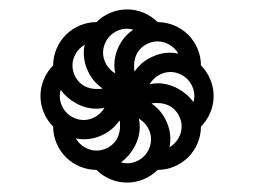

<svg xmlns="http://www.w3.org/2000/svg" viewBox="-20 -544 540 408"><path d="M266 -392Q279 -411 299.5 -421.5Q320 -432 342 -432Q346 -432 350.5 -431.5Q355 -431 359 -430Q352 -442 340 -449Q328 -456 315 -456Q305 -456 295.5 -452Q286 -448 279 -441Q272 -434 268.5 -424.5Q265 -415 265 -405Q265 -402 265 -398.5Q265 -395 266 -392ZM185 -355Q188 -355 191.5 -355Q195 -355 198 -356Q179 -369 168.5 -389.5Q158 -410 158 -432Q158 -436 158.5 -440.5Q159 -445 160 -449Q148 -442 141 -430Q134 -418 134 -405Q134 -395 138 -385.5Q142 -376 149 -369Q156 -362 165.5 -358.5Q175 -355 185 -355ZM407 -405Q407 -406 407 -406Q407 -406 407 -405ZM340 -231Q352 -238 359 -250Q366 -262 366 -275Q366 -285 362 -294.5Q358 -304 351 -311Q344 -318 334.5 -321.5Q325 -325 315 -325Q312 -325 308.5 -325Q305 -325 302 -324Q321 -311 331.5 -290.5Q342 -270 342 -248Q342 -244 341.5 -239.5Q341 -235 340 -231ZM225 -388Q224 -392 223.5 -396.5Q223 -401 223 -405Q223 -427 233.5 -447.5Q244 -468 262 -480L263 -481Q259 -482 256 -482.5Q253 -483 250 -483Q240 -483 230.5 -479Q221 -475 214 -468Q207 -461 203 -451.5Q199 -442 199 -432Q199 -419 206 -407Q213 -395 225 -388ZM391 -327Q392 -330 392.5 -333.5Q393 -337 393 -340Q393 -350 389 -359.5Q385 -369 378 -376Q371 -383 361.5 -387Q352 -391 342 -391Q329 -391 317 -384Q305 -377 298 -365Q302 -366 306.5 -366.5Q311 -367 315 -367Q337 -367 357.5 -356Q378 -345 391 -327ZM158 -289Q171 -289 183 -296Q195 -303 202 -315Q198 -314 193.5 -313.5Q189 -313 185 -313Q163 -313 142.5 -324Q122 -335 109 -353Q108 -350 107.5 -346.5Q107 -343 107 -340Q107 -330 111 -320.5Q115 -311 122 -304Q129 -297 138.5 -293Q148 -289 158 -289ZM250 -197Q260 -197 269.5 -201Q279 -205 286 -212Q293 -219 297 -228.5Q301 -238 301 -248Q301 -261 294 -273Q287 -285 275 -292Q276 -288 276.5 -283.5Q277 -279 277 -275Q277 -253 266 -232.5Q255 -212 237 -199Q240 -198 243.5 -197.5Q247 -197 250 -197ZM185 -224Q195 -224 204.5 -228Q214 -232 221 -239Q228 -246 231.5 -255.5Q235 -265 235 -275Q235 -278 235 -281.5Q235 -285 234 -288Q221 -269 200.5 -258.5Q180 -248 158 -248Q154 -248 149.5 -248.5Q145 -249 141 -250Q148 -238 160 -231Q172 -224 185 -224ZM250 -156Q232 -156 215 -163Q198 -170 185 -183Q167 -183 150 -190Q133 -197 120 -210Q107 -223 100 -240Q93 -257 93 -275Q80 -288 73 -305Q66 -322 66 -340Q66 -358 73 -375Q80 -392 93 -405Q93 -423 100 -440Q107 -457 120 -470Q133 -483 150 -490Q167 -497 185 -497Q198 -510 215 -517Q232 -524 250 -524Q268 -524 285 -517Q302 -510 315 -497Q333 -497 350 -490Q367 -483 380 -470Q393 -457 400 -440Q407 -423 407 -405Q420 -392 427 -375Q434 -358 434 -340Q434 -322 427 -305Q420 -288 407 -275Q407 -257 400 -240Q393 -223 380 -210Q367 -197 350 -190Q333 -183 315 -183Q302 -170 285 -163Q268 -156 250 -156Z"/></svg>

Font: Iosevka Fixed SS04 Light
Style: Regular
Weight: 300
Monospace: yes
Designer: Belleve Invis
Foundry: Belleve Invis
Version: Version 32.5.0